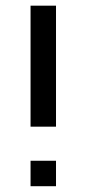

<svg xmlns="http://www.w3.org/2000/svg" viewBox="-20 -643 300 663"><path d="M85.5 -205.6V-623.4H173.4V-205.6ZM85.5 0V-87.9H173.4V0Z"/></svg>

Font: Playfair 144pt SemiCondensed Medium
Style: Regular
Weight: 500
Width: 4
Designer: Claus Eggers Sørensen
Foundry: Claus Eggers Sørensen
Version: Version 2.203